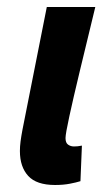

<svg xmlns="http://www.w3.org/2000/svg" viewBox="-20 -516 315 548"><path d="M137.1 12Q84.2 12 60.5 -13.9Q36.8 -39.8 36.8 -85Q36.8 -98.2 38.7 -112.6Q40.6 -127 44.1 -145.6L113.6 -496.1H252Q227 -393.6 207.8 -313.3Q188.5 -233 177.8 -183.4Q167 -133.8 167 -121.9Q167 -108.3 174.3 -103.2Q181.6 -98 191.1 -98Q195.7 -98 201.7 -98.5Q207.6 -99 213.8 -100.4L209.6 1.1Q197.6 4.9 179.2 8.4Q160.7 12 137.1 12Z"/></svg>

Font: Source Sans Variable
Style: Italic
Weight: 200
Italic angle: -11°
Designer: Paul D. Hunt
Foundry: Adobe Systems Incorporated
Version: Version 3.006;hotconv 1.0.111;makeotfexe 2.5.65597